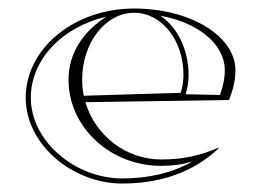

<svg xmlns="http://www.w3.org/2000/svg" viewBox="-20 -425 610 451"><path d="M229.9 -385.8C175.3 -351.4 141 -299.9 141 -238C141 -126.2 238.6 -35.4 358.9 -35.4C384.9 -35.4 406.9 -38.3 431.8 -45.6C382.8 -17.9 328.1 -5.9 266.8 -5.9C157.1 -5.9 52.4 -92.5 52.4 -195.6C52.4 -284.8 126.1 -362.2 229.9 -385.8ZM533 -260C533 -340 427.5 -405 295 -405C154.4 -405 40.4 -311.2 40.4 -195.6C40.4 -84.3 151.7 6.1 266.8 6.1C354.8 6.1 433 -19 494 -77L493 -78C449 -59 408.3 -50.4 358.9 -50.4C274.8 -50.4 203.4 -107.5 180.6 -185L518 -190C527.1 -213.7 533 -234.8 533 -260ZM356.9 -387.9C440.8 -373.5 508 -323.9 508 -260C508 -239.4 503.3 -220.3 496.6 -201.9L416 -203.6C420.2 -217.5 423 -232.9 423 -248C423 -308.3 397.3 -360.7 356.9 -387.9ZM176.8 -200.1C174.3 -212.3 173 -225 173 -238C173 -324.7 227.7 -395 295 -395C360.1 -395 411 -330.8 411 -248C411 -234.5 408.4 -220.1 404.5 -207Z"/></svg>

Font: SortefaxS01
Style: Medium
Weight: 500
Designer: gluk
Foundry: gluk
Version: Version 0.261